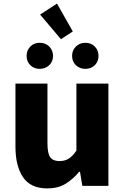

<svg xmlns="http://www.w3.org/2000/svg" viewBox="-20 -1034 694 1068"><path d="M243 14Q150 14 108 -48.5Q66 -111 66 -217V-569H244V-238Q244 -179 260 -158.5Q276 -138 310 -138Q340 -138 361.5 -151Q383 -164 405 -196V-569H583V0H438L425 -78H420Q385 -36 343.5 -11Q302 14 243 14ZM128 -723Q128 -754 148.5 -775Q169 -796 201 -796Q233 -796 254 -775Q275 -754 275 -723Q275 -692 254 -671.5Q233 -651 201 -651Q169 -651 148.5 -671.5Q128 -692 128 -723ZM381 -723Q381 -754 402 -775Q423 -796 455 -796Q487 -796 507.5 -775Q528 -754 528 -723Q528 -692 507.5 -671.5Q487 -651 455 -651Q423 -651 402 -671.5Q381 -692 381 -723ZM297 -1014 385 -859 319 -816 203 -953Z"/></svg>

Font: Kinto Sans Black
Style: Regular
Weight: 900
Designer: Authors: Ryoko NISHIZUKA  (kana & ideographs); Paul D. Hunt (Latin, Greek & Cyrillic); Wenlong ZHANG  (bopomofo); Sandol
Foundry: Adobe Systems Incorporated, ookami Inc.
Version: Version 0.001